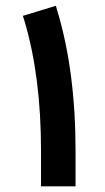

<svg xmlns="http://www.w3.org/2000/svg" viewBox="-20 -663 373 681"><path d="M228.5 -2H145H125.5V-21.5V-127Q125.5 -391.6 66.9 -588.4L61 -606.9L79.6 -612.3L159.2 -636.7L178.2 -642.6L183.6 -623.5Q248 -409.7 248 -126.5V-21.5V-2Z"/></svg>

Font: Shabnam FD-WOL
Style: Bold-FD-WOL
Weight: 700
Foundry: DejaVu fonts team - Redesigned by Saber Rastikerdar - Based on Vazir font
Version: Version 5.0.0